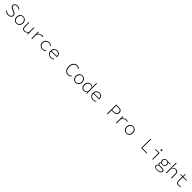

<svg xmlns="http://www.w3.org/2000/svg" viewBox="1481 -5063 9638 9638"><g transform="rotate(45 6300.0 -244.0)"><path d="M309 12Q233 12 175.5 -15.5Q118 -43 76 -87L106 -119Q144 -78 196 -54Q248 -30 310 -30Q390 -30 436.5 -66.5Q483 -103 483 -161Q483 -192 472.5 -213.5Q462 -235 444.5 -250.5Q427 -266 403.5 -277.5Q380 -289 354 -300L255 -345Q232 -354 206.5 -367Q181 -380 160 -399.5Q139 -419 125 -445.5Q111 -472 111 -509Q111 -545 126 -574.5Q141 -604 168 -625.5Q195 -647 232 -659Q269 -671 312 -671Q375 -671 424.5 -647.5Q474 -624 506 -592L479 -562Q448 -592 406.5 -610.5Q365 -629 311 -629Q242 -629 199.5 -597Q157 -565 157 -511Q157 -482 169 -462Q181 -442 199.5 -427.5Q218 -413 239.5 -402.5Q261 -392 281 -384L380 -340Q410 -328 437 -313Q464 -298 484.5 -278Q505 -258 517 -230.5Q529 -203 529 -165Q529 -127 513.5 -94.5Q498 -62 469 -38.5Q440 -15 399.5 -1.5Q359 12 309 12Z M900 12Q853 12 810.5 -5Q768 -22 736 -54Q704 -86 685.5 -132.5Q667 -179 667 -239Q667 -299 685.5 -346.5Q704 -394 736 -426Q768 -458 810.5 -475Q853 -492 900 -492Q947 -492 989.5 -475Q1032 -458 1064 -426Q1096 -394 1114.5 -346.5Q1133 -299 1133 -239Q1133 -179 1114.5 -132.5Q1096 -86 1064 -54Q1032 -22 989.5 -5Q947 12 900 12ZM900 -27Q940 -27 974.5 -42.5Q1009 -58 1033.5 -86Q1058 -114 1072 -153Q1086 -192 1086 -239Q1086 -287 1072 -326Q1058 -365 1033.5 -393.5Q1009 -422 974.5 -437.5Q940 -453 900 -453Q859 -453 825 -437.5Q791 -422 766.5 -393.5Q742 -365 728 -326Q714 -287 714 -239Q714 -192 728 -153Q742 -114 766.5 -86Q791 -58 825 -42.5Q859 -27 900 -27Z M1459 12Q1287 12 1287 -181V-480H1331V-187Q1331 -106 1362.5 -67Q1394 -28 1466 -28Q1491 -28 1514 -34.5Q1537 -41 1559 -54.5Q1581 -68 1603 -88.5Q1625 -109 1650 -137V-480H1694V0H1657L1652 -93H1648Q1609 -47 1563 -17.5Q1517 12 1459 12Z M1963 0V-480H2001L2006 -362H2008Q2047 -419 2104.5 -455.5Q2162 -492 2234 -492Q2258 -492 2282.5 -488Q2307 -484 2330 -472L2318 -433Q2292 -442 2273.5 -446Q2255 -450 2227 -450Q2167 -450 2112.5 -416Q2058 -382 2008 -300V0Z M2747 12Q2691 12 2643.5 -5Q2596 -22 2561 -54Q2526 -86 2506.5 -132.5Q2487 -179 2487 -239Q2487 -299 2507.5 -346.5Q2528 -394 2564 -426Q2600 -458 2647.5 -475Q2695 -492 2749 -492Q2809 -492 2850.5 -470Q2892 -448 2922 -419L2896 -389Q2865 -418 2830 -435.5Q2795 -453 2750 -453Q2702 -453 2662 -437.5Q2622 -422 2593.5 -393.5Q2565 -365 2549.5 -326Q2534 -287 2534 -239Q2534 -192 2549.5 -153Q2565 -114 2593 -86Q2621 -58 2661 -42.5Q2701 -27 2749 -27Q2798 -27 2838.5 -46.5Q2879 -66 2911 -96L2934 -65Q2896 -30 2850 -9Q2804 12 2747 12Z M3330 12Q3278 12 3232 -5Q3186 -22 3151.5 -54.5Q3117 -87 3097 -134Q3077 -181 3077 -240Q3077 -298 3097 -345Q3117 -392 3150 -424.5Q3183 -457 3226.5 -474.5Q3270 -492 3317 -492Q3366 -492 3406 -476.5Q3446 -461 3474 -432.5Q3502 -404 3517 -363Q3532 -322 3532 -270Q3532 -261 3532 -251.5Q3532 -242 3530 -233H3122Q3123 -183 3140.5 -144Q3158 -105 3187 -79Q3216 -53 3253.5 -39.5Q3291 -26 3333 -26Q3382 -26 3421 -40.5Q3460 -55 3494 -78L3512 -45Q3480 -23 3437 -5.5Q3394 12 3330 12ZM3318 -454Q3283 -454 3250.5 -442Q3218 -430 3191.5 -406.5Q3165 -383 3147 -349Q3129 -315 3124 -271H3492Q3487 -364 3439 -409Q3391 -454 3318 -454Z M4548 12Q4487 12 4436.5 -12Q4386 -36 4349.5 -80.5Q4313 -125 4292.5 -188.5Q4272 -252 4272 -331Q4272 -409 4292.5 -472Q4313 -535 4350 -579.5Q4387 -624 4439.5 -647.5Q4492 -671 4555 -671Q4612 -671 4656 -647Q4700 -623 4726 -592L4698 -562Q4672 -592 4636 -610.5Q4600 -629 4555 -629Q4501 -629 4457.5 -608Q4414 -587 4383.5 -548.5Q4353 -510 4336.5 -455Q4320 -400 4320 -331Q4320 -262 4336.5 -206.5Q4353 -151 4383 -112Q4413 -73 4456 -51.5Q4499 -30 4552 -30Q4603 -30 4642 -50Q4681 -70 4717 -111L4745 -82Q4707 -38 4660 -13Q4613 12 4548 12Z M5100 12Q5053 12 5010.5 -5Q4968 -22 4936 -54Q4904 -86 4885.5 -132.5Q4867 -179 4867 -239Q4867 -299 4885.5 -346.5Q4904 -394 4936 -426Q4968 -458 5010.5 -475Q5053 -492 5100 -492Q5147 -492 5189.5 -475Q5232 -458 5264 -426Q5296 -394 5314.5 -346.5Q5333 -299 5333 -239Q5333 -179 5314.5 -132.5Q5296 -86 5264 -54Q5232 -22 5189.5 -5Q5147 12 5100 12ZM5100 -27Q5140 -27 5174.5 -42.5Q5209 -58 5233.5 -86Q5258 -114 5272 -153Q5286 -192 5286 -239Q5286 -287 5272 -326Q5258 -365 5233.5 -393.5Q5209 -422 5174.5 -437.5Q5140 -453 5100 -453Q5059 -453 5025 -437.5Q4991 -422 4966.5 -393.5Q4942 -365 4928 -326Q4914 -287 4914 -239Q4914 -192 4928 -153Q4942 -114 4966.5 -86Q4991 -58 5025 -42.5Q5059 -27 5100 -27Z M5679 12Q5632 12 5593 -4.5Q5554 -21 5526 -53Q5498 -85 5482.5 -131.5Q5467 -178 5467 -239Q5467 -297 5485.5 -344Q5504 -391 5535.5 -424Q5567 -457 5607.5 -474.5Q5648 -492 5693 -492Q5739 -492 5777 -474Q5815 -456 5851 -424H5853L5850 -521V-719H5895V0H5857L5852 -71H5850Q5818 -38 5774 -13Q5730 12 5679 12ZM5685 -27Q5727 -27 5768.5 -50Q5810 -73 5850 -115V-382Q5809 -421 5771.5 -437Q5734 -453 5696 -453Q5658 -453 5625 -436.5Q5592 -420 5567 -391.5Q5542 -363 5528 -323.5Q5514 -284 5514 -239Q5514 -191 5525.5 -152Q5537 -113 5559 -85.5Q5581 -58 5613 -42.5Q5645 -27 5685 -27Z M6330 12Q6278 12 6232 -5Q6186 -22 6151.5 -54.5Q6117 -87 6097 -134Q6077 -181 6077 -240Q6077 -298 6097 -345Q6117 -392 6150 -424.5Q6183 -457 6226.5 -474.5Q6270 -492 6317 -492Q6366 -492 6406 -476.5Q6446 -461 6474 -432.5Q6502 -404 6517 -363Q6532 -322 6532 -270Q6532 -261 6532 -251.5Q6532 -242 6530 -233H6122Q6123 -183 6140.5 -144Q6158 -105 6187 -79Q6216 -53 6253.5 -39.5Q6291 -26 6333 -26Q6382 -26 6421 -40.5Q6460 -55 6494 -78L6512 -45Q6480 -23 6437 -5.5Q6394 12 6330 12ZM6318 -454Q6283 -454 6250.5 -442Q6218 -430 6191.5 -406.5Q6165 -383 6147 -349Q6129 -315 6124 -271H6492Q6487 -364 6439 -409Q6391 -454 6318 -454Z M7318 0V-659H7497Q7552 -659 7595.5 -649.5Q7639 -640 7669.5 -618Q7700 -596 7716 -561Q7732 -526 7732 -475Q7732 -378 7670 -330.5Q7608 -283 7497 -283H7364V0ZM7364 -322H7486Q7587 -322 7636 -358Q7685 -394 7685 -475Q7685 -517 7672.5 -544.5Q7660 -572 7635.5 -589Q7611 -606 7573.5 -613Q7536 -620 7486 -620H7364Z M7963 0V-480H8001L8006 -362H8008Q8047 -419 8104.5 -455.5Q8162 -492 8234 -492Q8258 -492 8282.5 -488Q8307 -484 8330 -472L8318 -433Q8292 -442 8273.5 -446Q8255 -450 8227 -450Q8167 -450 8112.5 -416Q8058 -382 8008 -300V0Z M8700 12Q8653 12 8610.5 -5Q8568 -22 8536 -54Q8504 -86 8485.5 -132.5Q8467 -179 8467 -239Q8467 -299 8485.5 -346.5Q8504 -394 8536 -426Q8568 -458 8610.5 -475Q8653 -492 8700 -492Q8747 -492 8789.5 -475Q8832 -458 8864 -426Q8896 -394 8914.5 -346.5Q8933 -299 8933 -239Q8933 -179 8914.5 -132.5Q8896 -86 8864 -54Q8832 -22 8789.5 -5Q8747 12 8700 12ZM8700 -27Q8740 -27 8774.5 -42.5Q8809 -58 8833.5 -86Q8858 -114 8872 -153Q8886 -192 8886 -239Q8886 -287 8872 -326Q8858 -365 8833.5 -393.5Q8809 -422 8774.5 -437.5Q8740 -453 8700 -453Q8659 -453 8625 -437.5Q8591 -422 8566.5 -393.5Q8542 -365 8528 -326Q8514 -287 8514 -239Q8514 -192 8528 -153Q8542 -114 8566.5 -86Q8591 -58 8625 -42.5Q8659 -27 8700 -27Z M9750 0V-659H9794V-40H10139V0Z M10538 0V-442H10297V-480H10582V0ZM10549 -597Q10529 -597 10515.5 -609.5Q10502 -622 10502 -645Q10502 -667 10515.5 -680Q10529 -693 10549 -693Q10569 -693 10582.5 -680Q10596 -667 10596 -645Q10596 -622 10582.5 -609.5Q10569 -597 10549 -597Z M11108 231Q10995 231 10939.5 193Q10884 155 10884 92Q10884 63 10905 33Q10926 3 10965 -21V-25Q10947 -34 10931 -53Q10915 -72 10915 -102Q10915 -125 10929.5 -149Q10944 -173 10973 -193V-197Q10950 -216 10933 -246.5Q10916 -277 10916 -321Q10916 -358 10930 -389.5Q10944 -421 10968.5 -443.5Q10993 -466 11025.5 -479Q11058 -492 11095 -492Q11132 -492 11161 -480H11361V-442H11216Q11238 -420 11255 -389Q11272 -358 11272 -320Q11272 -283 11258 -252.5Q11244 -222 11220 -200Q11196 -178 11164 -165.5Q11132 -153 11095 -153Q11073 -153 11049.5 -158.5Q11026 -164 11004 -175Q10983 -162 10970 -145Q10957 -128 10957 -108Q10957 -73 10987 -57Q11017 -41 11068 -41H11187Q11279 -41 11320.5 -16.5Q11362 8 11362 67Q11362 98 11344 127.5Q11326 157 11293 180Q11260 203 11213 217Q11166 231 11108 231ZM11095 -188Q11122 -188 11146.5 -197.5Q11171 -207 11189 -224.5Q11207 -242 11217.5 -266.5Q11228 -291 11228 -321Q11228 -350 11217.5 -374.5Q11207 -399 11189 -417Q11171 -435 11146.5 -445Q11122 -455 11095 -455Q11067 -455 11042.5 -445Q11018 -435 11000 -417Q10982 -399 10971.5 -374.5Q10961 -350 10961 -321Q10961 -291 10971.5 -266.5Q10982 -242 11000 -224.5Q11018 -207 11042.5 -197.5Q11067 -188 11095 -188ZM11105 195Q11154 195 11193.5 184Q11233 173 11260 156Q11287 139 11301.5 117Q11316 95 11316 72Q11316 31 11285 16Q11254 1 11191 1H11077Q11059 1 11040 -1Q11021 -3 11004 -8Q10960 15 10943 41Q10926 67 10926 93Q10926 137 10970 166Q11014 195 11105 195Z M11505 0V-719H11550V-511L11547 -385H11549Q11592 -432 11638 -462Q11684 -492 11741 -492Q11914 -492 11914 -299V0H11869V-293Q11869 -374 11837.5 -413Q11806 -452 11734 -452Q11708 -452 11686 -445.5Q11664 -439 11642.5 -425.5Q11621 -412 11598.5 -391.5Q11576 -371 11550 -344V0Z M12397 12Q12347 12 12314 -2Q12281 -16 12261.5 -41Q12242 -66 12233.5 -101.5Q12225 -137 12225 -180V-442H12080V-476L12226 -480L12232 -639H12269V-480H12525V-442H12269V-176Q12269 -141 12275 -113.5Q12281 -86 12296 -66.5Q12311 -47 12337 -37Q12363 -27 12403 -27Q12441 -27 12471.5 -33.5Q12502 -40 12531 -52L12543 -18Q12510 -4 12476 4Q12442 12 12397 12Z"/></g></svg>

Font: Source Code Pro Light
Style: Regular
Weight: 300
Monospace: yes
Designer: Paul D. Hunt, Teo Tuominen
Foundry: Adobe Systems Incorporated
Version: Version 2.030;PS 1.000;hotconv 16.6.51;makeotf.lib2.5.65220